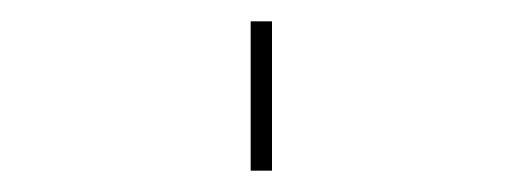

<svg xmlns="http://www.w3.org/2000/svg" viewBox="-20 60 490 180"><path d="M215 220V80H235V220Z"/></svg>

Font: Iosevka Etoile Thin
Style: Regular
Weight: 100
Designer: Belleve Invis
Foundry: Belleve Invis
Version: Version 22.1.2; ttfautohint (v1.8.4)